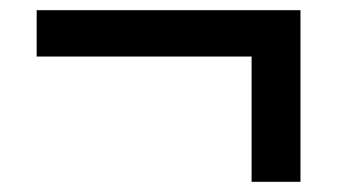

<svg xmlns="http://www.w3.org/2000/svg" viewBox="-20 -499 714 377"><path d="M474 -437H570V-142H474ZM570 -479V-388H52V-479Z"/></svg>

Font: Matangi SemiBold
Style: Regular
Weight: 600
Designer: Prashant Pant
Foundry: The Graphic Ant
Version: Version 3.002